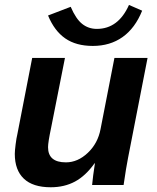

<svg xmlns="http://www.w3.org/2000/svg" viewBox="-20 -769 651 798"><path d="M250 -528.3 192.4 -237.8Q179.7 -177.7 179.7 -157.2Q179.7 -94.2 253.9 -94.2Q303.2 -94.2 345 -133.8Q386.7 -173.3 397.9 -232.4L455.6 -528.3H593.3L512.2 -112.8Q504.4 -74.2 493.7 0H362.8Q362.8 -4.4 367.4 -41Q372.1 -77.6 374.5 -90.3H373Q335.9 -38.1 291.7 -14.4Q247.6 9.3 190.9 9.3Q116.7 9.3 79.1 -26.4Q41.5 -62 41.5 -129.4Q41.5 -141.6 44.9 -168.7Q48.3 -195.8 51.8 -209.5L113.8 -528.3ZM365.7 -578.1Q296.4 -578.1 251.2 -609.4Q206.1 -640.6 179.7 -704.6L273.9 -740.7Q295.4 -690.4 321.5 -669.7Q347.7 -648.9 382.3 -648.9Q471.7 -648.9 516.1 -748.5L570.8 -724.6Q541.5 -651.9 489.5 -615Q437.5 -578.1 365.7 -578.1Z"/></svg>

Font: Liberation Sans
Style: Bold Italic
Weight: 700
Italic angle: -12°
Designer: Steve Matteson
Foundry: Ascender Corporation
Version: Version 2.1.5